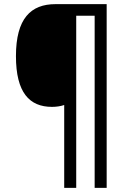

<svg xmlns="http://www.w3.org/2000/svg" viewBox="-20 -780 632 927"><path d="M495 127V-760H248C129 -760 57 -691 57 -509C57 -333 122 -264 231 -264C251 -264 273 -267 290 -273V127H348V-704H437V127Z"/></svg>

Font: Noto Sans Gurmukhi SemiCondensed
Style: Regular
Weight: 400
Width: 4
Designer: Jelle Bosma - Monotype Design Team
Foundry: Monotype Imaging Inc.
Version: Version 2.004